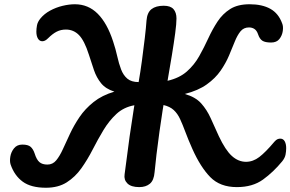

<svg xmlns="http://www.w3.org/2000/svg" viewBox="-20 -875 1366 903"><path d="M196 8Q126 8 87 -20.5Q48 -49 30 -101Q25 -116 28.5 -138Q32 -160 46 -177.5Q60 -195 85 -195Q112 -195 124 -184.5Q136 -174 143 -153Q152 -124 165.5 -112.5Q179 -101 203 -101Q228 -101 244.5 -121Q261 -141 276 -174Q291 -207 309.5 -246.5Q328 -286 354 -324.5Q380 -363 420 -395Q460 -427 518 -444Q477 -457 455.5 -483.5Q434 -510 422 -545Q410 -580 398 -618Q377 -684 351.5 -710Q326 -736 290 -736Q266 -736 246.5 -726Q227 -716 206 -695Q198 -687 191.5 -684Q185 -681 179 -681Q166 -681 158.5 -693.5Q151 -706 151 -726Q151 -740 154 -756Q157 -772 170 -788Q188 -810 215.5 -825Q243 -840 274 -847.5Q305 -855 332 -855Q395 -855 439.5 -810.5Q484 -766 512 -680Q524 -644 531.5 -610Q539 -576 549.5 -548.5Q560 -521 579 -505Q598 -489 632 -489Q640 -534 647.5 -589.5Q655 -645 661 -696Q667 -747 669 -778Q672 -816 692.5 -832Q713 -848 750 -848Q782 -848 796 -832Q810 -816 810 -788Q810 -764 804 -719Q798 -674 788.5 -616Q779 -558 768 -495Q824 -508 859 -539Q894 -570 917 -611Q940 -652 959.5 -694.5Q979 -737 1003 -773.5Q1027 -810 1062.5 -832.5Q1098 -855 1154 -855Q1213 -855 1251.5 -833.5Q1290 -812 1307 -765Q1313 -751 1310 -729.5Q1307 -708 1294 -691.5Q1281 -675 1255 -675Q1227 -675 1214 -683.5Q1201 -692 1194 -713Q1188 -731 1177 -738.5Q1166 -746 1151 -746Q1126 -746 1111 -727.5Q1096 -709 1084 -679Q1072 -649 1057 -613.5Q1042 -578 1017.5 -542.5Q993 -507 952.5 -478Q912 -449 849 -433Q899 -419 926 -389Q953 -359 971 -319Q989 -279 1009 -235Q1040 -169 1070.5 -141.5Q1101 -114 1137 -114Q1170 -114 1199.5 -136.5Q1229 -159 1271 -209Q1279 -218 1285.5 -220.5Q1292 -223 1298 -223Q1312 -223 1319 -210.5Q1326 -198 1326 -178Q1326 -164 1323 -148Q1320 -132 1307 -116Q1266 -66 1217 -30.5Q1168 5 1094 5Q1015 5 969 -42Q923 -89 885 -174Q865 -219 852 -254Q839 -289 827 -315Q815 -341 797 -357.5Q779 -374 749 -381L745 -357Q738 -312 730 -256Q722 -200 716 -148.5Q710 -97 707 -65Q704 -27 685 -11Q666 5 635 5Q597 5 579.5 -12Q562 -29 566 -55Q570 -80 575.5 -126.5Q581 -173 589.5 -232.5Q598 -292 608 -355Q609 -362 610 -368Q611 -374 612 -380Q562 -371 527.5 -339Q493 -307 466.5 -263Q440 -219 416 -172Q392 -125 363 -84Q334 -43 294 -17.5Q254 8 196 8Z"/></svg>

Font: Pacifico
Style: Regular
Weight: 400
Designer: Vernon Adams
Foundry: Vernon Adams
Version: Version 3.010; ttfautohint (v1.8.4.7-5d5b)